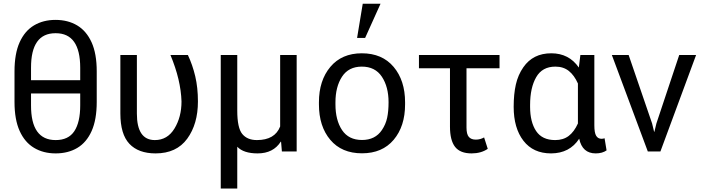

<svg xmlns="http://www.w3.org/2000/svg" viewBox="-20 -830 3850 1052"><path d="M285 -62.5Q355 -62.5 387.2 -111.2Q419.5 -160 419.5 -253V-318H150V-253Q149.5 -62.5 285 -62.5ZM419.5 -390.5V-458.5Q419.5 -648 285.5 -648H284Q149.5 -648 150 -458.5V-390.5ZM285 10.5Q217.5 10.5 166.8 -19.8Q116 -50 87.8 -112.2Q59.5 -174.5 59.5 -271.5V-439Q59.5 -536 87.5 -598.2Q115.5 -660.5 166.2 -690.8Q217 -721 284 -721Q352 -721 402.8 -690.8Q453.5 -660.5 481.8 -598.2Q510 -536 510 -439V-271.5Q510 -174.5 482 -112Q454 -49.5 403.5 -19.5Q353 10.5 285 10.5Z M832.5 10.5Q738.5 10.5 689 -42Q639.5 -94.5 639.5 -208.5V-528.5H730V-207.5Q730 -62.5 828.5 -62.5Q897.5 -62.5 936 -125.8Q974.5 -189 974.5 -274Q971 -392 914 -528.5H1009.5Q1035 -474.5 1049.8 -412Q1064.5 -349.5 1064.5 -274Q1064.5 -150.5 1005.8 -70Q947 10.5 832.5 10.5Z M1280 203H1189.5V-528.5H1280V-224Q1280 -129 1307.5 -95.8Q1335 -62.5 1387.5 -62.5Q1486 -62.5 1515 -137V-528.5H1605.5V0H1524.5L1520 -53.5L1518.5 -54Q1477.5 10.5 1391.5 10.5Q1314.5 10.5 1280 -26Z M1980.5 -622H1936.5L1967.5 -809.5H2065ZM1963.5 10Q1852 10 1789.8 -63.8Q1727.5 -137.5 1727.5 -258V-269.5Q1727.5 -389 1790 -463.5Q1852.5 -538 1962.5 -538Q2074 -538 2136.8 -463.5Q2199.5 -389 2199.5 -269.5V-258Q2199.5 -138 2137 -64Q2074.5 10 1963.5 10ZM1963.5 -63Q2036 -63 2072.5 -117.5Q2093.5 -148.5 2101.2 -184.5Q2109 -220.5 2109 -269.5Q2109 -354.5 2072.2 -409.8Q2035.5 -465 1962.5 -465Q1890 -465 1854 -409.8Q1818 -354.5 1818 -269.5V-258Q1818 -171.5 1854.2 -117.2Q1890.5 -63 1963.5 -63Z M2564 10.5Q2501.5 10.5 2473.5 -25.2Q2445.5 -61 2445.5 -136V-456H2275.5V-528.5H2717V-456H2536V-131.5Q2536 -94.5 2548.8 -79.8Q2561.5 -65 2587 -65Q2611.5 -65 2632.5 -77L2652.5 -14.5Q2616 10.5 2564 10.5Z M3022 -62.5Q3066 -62.5 3096 -85.2Q3126 -108 3146.5 -153.5V-372.5Q3126.5 -417.5 3096.8 -441.2Q3067 -465 3023 -465Q2951 -465 2917.8 -407Q2884.5 -349 2884.5 -255V-244.5Q2884.5 -161.5 2917.5 -112Q2950.5 -62.5 3022 -62.5ZM3244 10.5Q3170.5 10.5 3153.5 -70Q3101.5 10 2999.5 10.5Q2901.5 10.5 2848 -58.8Q2794.5 -128 2794.5 -244.5Q2794.5 -314.5 2806.5 -367.2Q2818.5 -420 2847.5 -461.5Q2900.5 -538 3000.5 -538Q3097.5 -538 3151.5 -460L3160 -528.5H3236.5V-143.5Q3236.5 -102.5 3246.5 -86Q3256.5 -69.5 3276 -69.5Q3285 -69.5 3292.5 -72.5L3303.5 -6Q3280 10.5 3244 10.5Z M3598.5 0H3529.5L3332.5 -528.5H3424.5L3553 -153.5L3564 -108H3565.5L3576.5 -153.5L3701.5 -528.5H3794Z"/></svg>

Font: Roberto Sans
Style: Regular
Weight: 400
Designer: Google (font) & Cristiano Sobral (main changes)
Version: Version 1.500; ttfautohint (v1.8.4.7-5d5b-dirty)